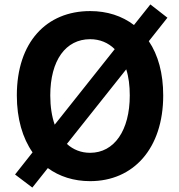

<svg xmlns="http://www.w3.org/2000/svg" viewBox="-20 -804 810 867"><path d="M126 43 196 -45C248 -7 313 14 387 14C582 14 717 -133 717 -373C717 -473 694 -556 652 -618L736 -724L659 -784L585 -691C531 -732 464 -754 387 -754C190 -754 56 -614 56 -373C56 -268 82 -180 127 -116L48 -16ZM207 -373C207 -532 277 -627 387 -627C431 -627 469 -611 498 -582L227 -241C214 -278 207 -323 207 -373ZM387 -114C346 -114 311 -128 282 -154L550 -491C561 -457 566 -417 566 -373C566 -215 496 -114 387 -114Z"/></svg>

Font: Noto Sans HK
Style: Bold
Weight: 700
Designer: Ryoko NISHIZUKA 西塚涼子 (kana, bopomofo & ideographs); Paul D. Hunt (Latin, Greek & Cyrillic); Sandoll Communications 산돌커뮤니
Foundry: Adobe
Version: Version 2.002;hotconv 1.0.116;makeotfexe 2.5.65601